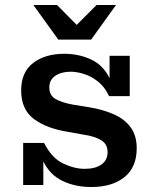

<svg xmlns="http://www.w3.org/2000/svg" viewBox="-20 -743 629 771"><path d="M214 -584 114 -723H209L288 -643L368 -723H446L346 -584ZM73 0V-169H157Q188 -108 233.5 -86.5Q279 -65 320 -65Q363 -65 387.5 -82.5Q412 -100 412 -132Q412 -165 385.5 -180.5Q359 -196 317 -202L250 -214Q165 -228 115 -266Q65 -304 65 -380Q65 -453 113 -490Q161 -527 238 -527Q297 -527 346 -504Q395 -481 420 -429V-519H501V-357H418Q400 -395 373 -416Q346 -437 317 -446Q288 -455 264 -455Q226 -455 202 -438.5Q178 -422 178 -392Q178 -360 203 -345.5Q228 -331 272 -323L340 -312Q393 -303 436 -284.5Q479 -266 504 -232.5Q529 -199 529 -148Q529 -71 479.5 -31.5Q430 8 347 8Q282 8 231 -16.5Q180 -41 154 -95V0Z"/></svg>

Font: Montagu Slab 16pt Medium
Style: Regular
Weight: 500
Designer: Florian Karsten
Foundry: Florian Karsten
Version: Version 1.000; ttfautohint (v1.8.3)